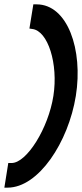

<svg xmlns="http://www.w3.org/2000/svg" viewBox="-31 -715 376 881"><path d="M7 33 -11 146H4C146 146 283 -63 317 -275C351 -487 279 -695 137 -695H122L104 -584L117 -582C189 -574 237 -422 214 -275C191 -127 92 33 22 33Z"/></svg>

Font: Charger Pro
Style: BlkNarObl
Weight: 900
Designer: Jasper
Foundry: Cannot Into Space Fonts
Version: Version 1.09